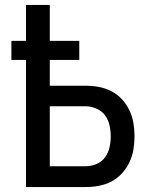

<svg xmlns="http://www.w3.org/2000/svg" viewBox="-20 -755 640 775"><path d="M85 0V-513H26V-590H85V-735H181V-590H300V-513H181V-409H326Q353 -409 379.5 -404Q406 -399 430 -386.5Q454 -374 472.5 -354Q491 -334 502.5 -309.5Q514 -285 518.5 -258.5Q523 -232 523 -205Q523 -178 518.5 -151Q514 -124 502.5 -100Q491 -76 472.5 -55.5Q454 -35 430 -22.5Q406 -10 379.5 -5Q353 0 326 0ZM181 -84H326Q348 -84 369.5 -93Q391 -102 404 -120Q417 -138 422 -160Q427 -182 427 -205Q427 -227 422 -249.5Q417 -272 404 -289.5Q391 -307 369.5 -316.5Q348 -326 326 -326H181Z"/></svg>

Font: Iosevka Curly Medium Extended
Style: Regular
Weight: 500
Width: 7
Monospace: yes
Designer: Belleve Invis
Foundry: Belleve Invis
Version: Version 11.1.0; ttfautohint (v1.8.3)